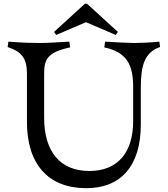

<svg xmlns="http://www.w3.org/2000/svg" viewBox="-20 -970 878 1005"><path d="M427 15C613 17 717 -102 717 -318V-513C717 -629 738 -697 818 -724L814 -752C765 -747 715 -745 683 -745C651 -745 601 -748 530 -752L526 -722C646 -696 677 -629 677 -513V-338C677 -169 595 -75 447 -75C296 -75 211 -175 211 -354V-583C211 -659 227 -696 347 -722L343 -752C272 -748 228 -745 186 -745C144 -745 104 -746 24 -752L20 -724C100 -697 121 -659 121 -583V-332C121 -112 231 13 427 15ZM263 -803 274 -787 430 -854 586 -787 597 -803 436 -950H424Z"/></svg>

Font: Basteleur Moonlight
Style: Regular
Weight: 300
Designer: Keussel
Foundry: Keussel Studio
Version: Version 1.300;Glyphs 3.2 (3192)